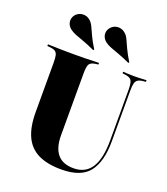

<svg xmlns="http://www.w3.org/2000/svg" viewBox="-143 -878 861 989"><g transform="rotate(20 287.0 -383.5)"><path d="M83.9 -369.4V-492.7Q83.9 -518.5 80.6 -532.3Q77.4 -546 67.7 -552.4Q58.1 -558.9 38.7 -560.5L24.2 -562.1V-571Q37.9 -571 57.3 -570.2Q76.6 -569.4 101.2 -569Q125.8 -568.5 153.2 -568.5H165.3H178.2Q206.5 -568.5 229.8 -569Q253.2 -569.4 272.6 -570.2Q291.9 -571 304 -571V-562.1L291.1 -560.5Q263.7 -557.3 255.6 -544Q247.6 -530.6 247.6 -492.7V-369.4ZM308.1 11.3Q230.6 11.3 181 -13.3Q131.5 -37.9 107.7 -89.5Q83.9 -141.1 83.9 -221.8V-369.4H247.6V-154Q247.6 -86.3 276.6 -51.2Q305.6 -16.1 365.3 -16.1Q430.6 -16.1 462.5 -66.1Q494.4 -116.1 494.4 -215.3V-369.4H504V-214.5Q504 -103.2 460.1 -46Q416.1 11.3 308.1 11.3ZM494.4 -369.4V-492.7Q494.4 -530.6 485.9 -544Q477.4 -557.3 450 -560.5L436.3 -562.1V-571Q445.2 -570.2 461.7 -569.4Q478.2 -568.5 498.4 -568.5Q512.1 -568.5 524.6 -569Q537.1 -569.4 547.6 -570.2Q558.1 -571 564.5 -571V-562.1L549.2 -560.5Q531.5 -558.9 521.4 -552.4Q511.3 -546 507.7 -532.3Q504 -518.5 504 -492.7V-369.4ZM253.2 -622.6Q216.9 -639.5 189.5 -649.2Q162.1 -658.9 143.5 -666.1Q125 -673.4 111.3 -683.9Q93.5 -698.4 90.3 -718.5Q87.1 -738.7 100.8 -757.3Q116.9 -775.8 139.9 -777.4Q162.9 -779 180.6 -763.7Q192.7 -754 201.6 -735.5Q210.5 -716.9 222.6 -689.9Q234.7 -662.9 257.3 -627.4ZM446 -622.6Q408.9 -639.5 381.9 -649.2Q354.8 -658.9 335.9 -666.1Q316.9 -673.4 303.2 -683.9Q285.5 -698.4 282.3 -718.5Q279 -738.7 293.5 -757.3Q308.9 -775.8 331.9 -777.4Q354.8 -779 372.6 -763.7Q385.5 -754 394 -735.5Q402.4 -716.9 414.9 -689.9Q427.4 -662.9 449.2 -627.4Z"/></g></svg>

Font: Playfair 144pt SemiCondensed Black
Style: Regular
Weight: 900
Width: 4
Designer: Claus Eggers Sørensen
Foundry: Claus Eggers Sørensen
Version: Version 2.203